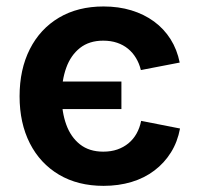

<svg xmlns="http://www.w3.org/2000/svg" viewBox="-20 -573 625 603"><path d="M305.2 10.7Q224.6 10.7 165.3 -24.4Q106 -59.6 73.7 -123Q41.5 -186.5 41.5 -270.5Q41.5 -355 73.7 -418.7Q106 -482.4 165.3 -517.6Q224.6 -552.7 305.2 -552.7Q352.5 -552.7 392.6 -540.5Q432.6 -528.3 463.9 -505.4Q495.1 -482.4 515.6 -450Q536.1 -417.5 544.4 -376.5L422.4 -353Q417.5 -373.5 407.2 -390.6Q397 -407.7 382.1 -419.9Q367.2 -432.1 347.7 -438.7Q328.1 -445.3 304.2 -445.3Q260.3 -445.3 231.2 -422.4Q202.1 -399.4 188 -360.1Q173.8 -320.8 173.8 -271Q173.8 -221.2 188 -181.9Q202.1 -142.6 231.2 -119.6Q260.3 -96.7 304.2 -96.7Q328.6 -96.7 348.4 -103.5Q368.2 -110.4 383.5 -123Q398.9 -135.7 408.9 -153.6Q418.9 -171.4 423.3 -193.4L545.4 -169.4Q537.6 -127.4 516.8 -94.2Q496.1 -61 464.8 -37.4Q433.6 -13.7 393.1 -1.5Q352.5 10.7 305.2 10.7ZM166 -230.5V-316.9H361.3V-230.5Z"/></svg>

Font: Inter Cardless
Style: Bold
Weight: 700
Designer: Rasmus Andersson
Foundry: rsms
Version: Version 4.001;git-9221beed3